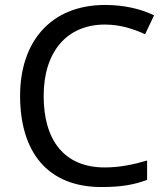

<svg xmlns="http://www.w3.org/2000/svg" viewBox="-20 -744 672 774"><path d="M403 -645C467 -645 521 -626 565 -606L601 -682C547 -709 477 -724 404 -724C183 -724 61 -574 61 -358C61 -133 170 10 389 10C468 10 520 1 573 -19V-97C519 -81 464 -69 402 -69C238 -69 156 -180 156 -357C156 -536 250 -645 403 -645Z"/></svg>

Font: Noto Sans Cypriot
Style: Regular
Weight: 400
Designer: Monotype Design Team
Foundry: Monotype Imaging Inc.
Version: Version 2.002